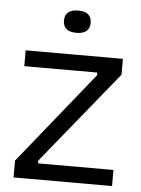

<svg xmlns="http://www.w3.org/2000/svg" viewBox="-51 -733 566 773"><g transform="rotate(5 232.0 -346.0)"><path d="M33 0V-68L332 -439V-450H37V-514H430V-450L126 -76V-65H431V0ZM234 -602Q207 -602 193.5 -613.5Q180 -625 180 -647Q180 -669 193.5 -680.5Q207 -692 234 -692Q261 -692 274.5 -680.5Q288 -669 288 -647Q288 -625 274.5 -613.5Q261 -602 234 -602Z"/></g></svg>

Font: Bricolage Grotesque 36pt Light
Style: Regular
Weight: 300
Designer: Mathieu Triay
Foundry: Atelier Triay
Version: Version 1.001;gftools[0.9.33.dev8+g029e19f]